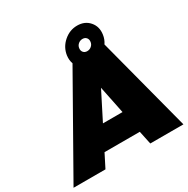

<svg xmlns="http://www.w3.org/2000/svg" viewBox="-216 -1067 1211 1239"><g transform="rotate(-30 389.5 -447.5)"><path d="M-20 0 376 -699.2Q365.7 -726.6 370.1 -761.2Q378.4 -817.9 422.6 -856.4Q466.8 -895 522.9 -895Q579.6 -895 613 -856.2Q646.5 -817.4 638.2 -761.2Q633.8 -728.5 615.2 -701.2L798.8 0H551.8L530.8 -99.1H268.1L217.8 0ZM352.1 -265.1H498L456.1 -470.2ZM461.9 -761.2Q459.5 -743.2 469.7 -731.2Q480 -719.2 498 -719.2Q516.1 -719.2 530 -731.2Q543.9 -743.2 545.9 -761.2Q548.3 -779.3 538.1 -791.3Q527.8 -803.2 509.8 -803.2Q491.7 -803.2 477.8 -791.3Q463.9 -779.3 461.9 -761.2Z"/></g></svg>

Font: Trueno Black
Style: Italic
Weight: 900
Designer: Julieta Ulanovsky
Foundry: Julieta Ulanovsky
Version: Version 3.001b | FøM Fix